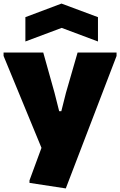

<svg xmlns="http://www.w3.org/2000/svg" viewBox="-22 -834 672 1074"><path d="M143 189V175L210 -7L-2 -521V-540H220L283 -315L309 -212H321L347 -315L412 -540H630V-521L346 220ZM120 -738 322 -814 526 -738V-602L323 -678L120 -602Z"/></svg>

Font: Encode Sans Narrow
Style: Black
Weight: 900
Designer: Pablo Impallari, Andres Torresi
Foundry: Pablo Impallari, Andres Torresi
Version: Version 1.000; ttfautohint (v1.00) -l 8 -r 50 -G 200 -x 14 -